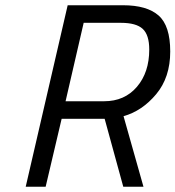

<svg xmlns="http://www.w3.org/2000/svg" viewBox="-20 -712 669 732"><path d="M449 -692Q540 -692 584.5 -653Q629 -614 629 -515.5Q629 -417 575.5 -353Q522 -289 451 -269L527 0H450L379 -259H215L154 0H78L238 -692ZM549 -523Q549 -579 524 -602Q499 -625 441 -625H299L230 -326H377Q455 -326 502 -381Q549 -436 549 -523Z"/></svg>

Font: Titillium Web
Style: Italic
Weight: 400
Italic angle: -13°
Version: Version 1.002;PS 57.000;hotconv 1.0.70;makeotf.lib2.5.55311